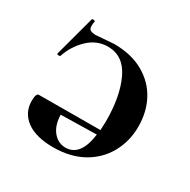

<svg xmlns="http://www.w3.org/2000/svg" viewBox="-109 -527 633 641"><g transform="rotate(30 208.0 -206.5)"><path d="M208 -7.8Q266.1 -7.8 277.8 -98.1L140.1 -95.2Q141.1 -55.2 160.2 -31.7Q179.2 -8.3 208 -7.8ZM69.8 -14.6Q32.7 -42 33.2 -87.9Q33.2 -115.7 43.9 -116.2L280.8 -117.2Q281.7 -128.4 282.2 -151.9Q282.2 -248 252.9 -309.6Q223.6 -371.1 164.1 -371.1Q121.1 -371.1 88.4 -339.8Q55.7 -308.6 41 -264.2Q41 -263.2 34.7 -263.2Q28.3 -263.2 28.8 -267.1L70.8 -422.9Q71.3 -424.8 75.2 -424.8Q79.1 -424.8 81.5 -423.3Q84 -421.9 82.5 -418Q81.1 -414.1 81.1 -403.3Q81.1 -392.6 86.9 -388.7Q92.8 -384.8 106 -383.8L178.2 -389.2Q245.1 -388.7 291.5 -361.8Q337.9 -335 361.3 -290.5Q384.8 -246.1 384.8 -189.9Q384.8 -133.8 358.9 -87.4Q333 -41 285.2 -14.6Q237.3 11.7 171.9 11.7Q106.4 11.7 69.8 -14.6Z"/></g></svg>

Font: Cormorant-Bold
Style: Bold
Weight: 700
Designer: Christian Thalmann (Catharsis Fonts)
Version: Version 3.000